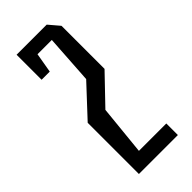

<svg xmlns="http://www.w3.org/2000/svg" viewBox="-230 -754 798 798"><g transform="rotate(-45 169.5 -355.0)"><path d="M66 -301 190 -434 204 -650H120L105 -563H57V-710H234L274 -663V-410L156 -287L134 -68H295V0H66Z"/></g></svg>

Font: Bahianita
Style: Regular
Weight: 400
Designer: Pablo Cosgaya & Dani Raskovsky
Foundry: Pablo Cosgaya & Dani Raskovsky
Version: Version 1.008